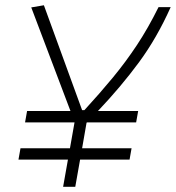

<svg xmlns="http://www.w3.org/2000/svg" viewBox="-20 -721 679 741"><path d="M76.7 -248.5 84.5 -292.5H252L100.6 -692.4L149.4 -700.7L296.9 -295.9H305.7Q365.7 -361.3 415.5 -421.6Q465.3 -481.9 508.8 -547.6Q552.2 -613.3 591.8 -693.4H638.7Q585.4 -574.2 516.1 -480.2Q446.8 -386.2 357.9 -292.5H513.2L505.4 -248.5H315.4Q314.9 -248 314 -247.1L296.9 -148.9H487.8L480 -105H289.1L270.5 0H223.6L242.2 -105H51.3L59.1 -148.9H250L267.6 -248.5Z"/></svg>

Font: Cascadia Mono PL ExtraLight
Style: Italic
Weight: 200
Italic angle: -10°
Monospace: yes
Designer: Aaron Bell
Foundry: Saja Typeworks
Version: Version 2404.023; ttfautohint (v1.8.4)